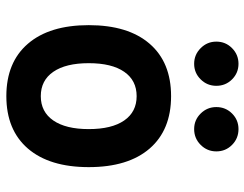

<svg xmlns="http://www.w3.org/2000/svg" viewBox="-106 -682 797 626"><g transform="rotate(90 293.0 -368.5)"><path d="M293 9.8Q182.6 9.8 122.1 -60.5Q61.5 -130.9 61.5 -258.8Q61.5 -387.2 122.1 -457.3Q182.6 -527.3 293 -527.3Q403.3 -527.3 463.9 -457.3Q524.4 -387.2 524.4 -258.8Q524.4 -130.9 463.9 -60.5Q403.3 9.8 293 9.8ZM293 -102.5Q344.2 -102.5 372.3 -143.3Q400.4 -184.1 400.4 -258.8Q400.4 -334 372.3 -374.5Q344.2 -415 293 -415Q241.7 -415 213.6 -374.5Q185.5 -334 185.5 -258.8Q185.5 -184.1 213.6 -143.3Q241.7 -102.5 293 -102.5ZM400.4 -602.5Q370.6 -602.5 349.6 -623.8Q328.6 -645 328.6 -674.8Q328.6 -705.1 349.6 -726.1Q370.6 -747.1 400.4 -747.1Q430.7 -747.1 451.9 -726.1Q473.1 -705.1 473.1 -674.8Q473.1 -645 451.9 -623.8Q430.7 -602.5 400.4 -602.5ZM187.5 -602.5Q157.7 -602.5 136.5 -623.8Q115.2 -645 115.2 -674.8Q115.2 -705.1 136.5 -726.1Q157.7 -747.1 187.5 -747.1Q217.3 -747.1 238.3 -726.1Q259.3 -705.1 259.3 -674.8Q259.3 -645 238.3 -623.8Q217.3 -602.5 187.5 -602.5Z"/></g></svg>

Font: Cascadia Mono NF SemiBold
Style: Regular
Weight: 600
Monospace: yes
Designer: Aaron Bell
Foundry: Saja Typeworks
Version: Version 2404.023; ttfautohint (v1.8.4)